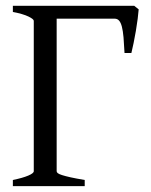

<svg xmlns="http://www.w3.org/2000/svg" viewBox="-20 -635 515 655"><path d="M23.9 0V-21Q57.1 -27.8 76.2 -35.9Q95.2 -43.9 95.2 -50.8V-564Q95.2 -569.8 77.1 -578.6Q59.1 -587.4 23.9 -594.2V-615.2H438L453.1 -603Q452.1 -590.3 449.7 -570.8Q447.3 -551.3 443.6 -530Q439.9 -508.8 435.8 -488.3Q431.6 -467.8 428.2 -454.1H404.8Q403.3 -485.4 401.4 -507.6Q399.4 -529.8 395.8 -543.9Q392.1 -558.1 386.2 -564.7Q380.4 -571.3 371.1 -571.3H173.3V-50.8Q173.3 -47.4 177.2 -44.2Q181.2 -41 191.9 -37.6Q202.6 -34.2 221.2 -30Q239.7 -25.9 269 -21V0Z"/></svg>

Font: Gentium Plus
Style: Regular
Weight: 400
Designer: J. Victor Gaultney, Annie Olsen, Iska Routamaa
Foundry: SIL International
Version: Version 1.510